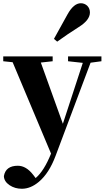

<svg xmlns="http://www.w3.org/2000/svg" viewBox="-27 -894 646 1185"><path d="M306 -654 390 -806Q428 -874 472 -874Q494 -874 511 -859Q528 -842 528 -817Q528 -770 459 -727Q388 -682 326 -637ZM599 -516 532 -507 316 68Q276 175 213 228Q162 271 108 271Q65 271 32 249Q-2 226 -3 193Q8 129 83 129Q134 129 177 184L193 205Q245 161 288 54L51 -510L-7 -516V-546H298V-516L225 -508L361 -130L484 -506L393 -516V-546H599Z"/></svg>

Font: Source Han Serif CN Heavy
Style: Regular
Weight: 900
Designer: Ryoko NISHIZUKA  (kana & ideographs); Frank Grießhammer (Latin, Greek & Cyrillic); Wenlong ZHANG  (bopomofo); Sandoll Co
Foundry: Adobe Systems Incorporated
Version: Version 1.000;PS 1;hotconv 16.6.53;makeotf.lib2.5.65590